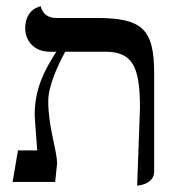

<svg xmlns="http://www.w3.org/2000/svg" viewBox="-20 -577 555 609"><path d="M415 12C415 12 469 9 469 -33V-344C469 -487 430 -520 284 -520H158C131 -520 115 -534 109 -557C109 -557 60 -550 60 -487C60 -446 90 -413 137 -413H158.7C124.1 -358.6 90 -299.9 90 -212C90 -202 96 -135 98 -100H37L20 0H155L161 -58C161 -101 133 -173 133 -256C133 -306.1 165.8 -374.6 186.9 -413H312C400 -413 424 -368 424 -234Z"/></svg>

Font: Libertinus Math
Style: Regular
Weight: 400
Designer: Philipp H. Poll
Foundry: Khaled Hosny
Version: Version 6.2